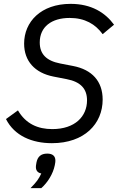

<svg xmlns="http://www.w3.org/2000/svg" viewBox="-20 -730 617 995"><path d="M225 66C192 66 175 82 169 112C166 127 166 132 166 136C166 155 177 166 194 169C181 197 169 214 138 245H194C227 216 255 171 264 126C267 111 267 107 267 102C267 80 254 66 225 66ZM249 12C418 12 512 -89 512 -214C512 -309 457 -369 359 -388L292 -401C220 -415 186 -450 186 -510C186 -591 247 -637 341 -637C420 -637 474 -605 512 -553L571 -602C525 -665 453 -710 346 -710C192 -710 105 -617 105 -504C105 -414 160 -352 258 -333L325 -320C399 -306 431 -269 431 -210C431 -127 369 -61 251 -61C176 -61 114 -88 73 -158L11 -113C55 -26 146 12 249 12Z"/></svg>

Font: LVC Sans
Style: Italic
Weight: 400
Italic angle: -11.31°
Designer: Mike Abbink, Paul van der Laan, Pieter van Rosmalen
Foundry: Bold Monday
Version: Version 3.0